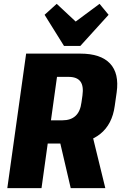

<svg xmlns="http://www.w3.org/2000/svg" viewBox="-20 -979 635 999"><path d="M116 -700H398Q504 -700 552.5 -648.5Q601 -597 587 -498L577 -428Q564 -332 501.5 -282Q439 -232 332 -232H221L238 -353H305Q348 -353 373 -376Q398 -399 404 -447L409 -482Q416 -532 398 -555.5Q380 -579 337 -579H238L282 -618L196 0H18ZM286 -266H463L528 0H348ZM545 -902 398 -740H313L212 -902L275 -959L423 -821H312L498 -959Z"/></svg>

Font: Pathway Extreme Condensed ExtraBold
Style: Italic
Weight: 800
Width: 3
Italic angle: -8°
Version: Version 1.001;gftools[0.9.26]